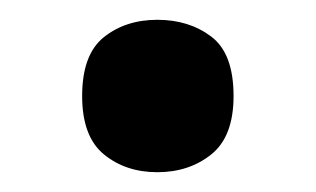

<svg xmlns="http://www.w3.org/2000/svg" viewBox="-20 -449 319 194"><path d="M63 -352Q63 -394 85 -411.5Q107 -429 139 -429Q171 -429 193.5 -412Q216 -395 216 -352Q216 -311 193.5 -293Q171 -275 139 -275Q107 -275 85 -293Q63 -311 63 -352Z"/></svg>

Font: Noto Sans Devanagari SemiBold
Style: Regular
Weight: 600
Version: Version 2.003